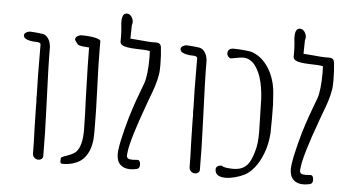

<svg xmlns="http://www.w3.org/2000/svg" viewBox="-54 -895 1837 1003"><g transform="rotate(5 864.5 -394.0)"><path d="M202.1 -20Q202.1 -11.2 195.1 -5.4Q188 0.5 177.7 0.5Q165.5 0.5 156.5 -8.1Q147.5 -16.6 147.5 -28.3Q147.5 -75.7 144 -164.6Q141.6 -239.7 141.6 -273.4V-300.3L140.6 -312.5Q140.1 -317.9 140.1 -324.7Q140.1 -330.6 140.6 -332V-336.4Q137.2 -418 137.2 -574.2V-599.6Q136.7 -610.4 116.7 -611.3Q96.7 -611.3 81.1 -614.5Q65.4 -617.7 56.6 -623.5Q46.4 -630.4 46.4 -640.6Q46.4 -649.4 56.6 -655.8Q66.9 -662.1 78.1 -662.1Q89.4 -662.1 106.9 -660.2L127 -658.2L133.8 -657.2Q155.8 -656.2 167.5 -642.3Q179.2 -628.4 183.1 -613.5Q187 -598.6 187 -591.3Q187 -496.1 196.3 -272.9Q202.1 -129.9 202.1 -20Z M452.1 -397.5Q446.8 -526.9 446.8 -607.9V-644Q446.8 -653.8 417.5 -660.2Q388.2 -666.5 347.2 -666.5Q335.9 -666.5 325.2 -659.7Q314.5 -652.8 314.5 -643.6Q314.5 -639.6 317.4 -635.7Q319.3 -633.3 325.7 -624Q332 -614.7 337.9 -613.3Q350.1 -609.4 366.7 -608.4L378.4 -607.4L391.1 -606.4V-602.1Q391.1 -536.6 397 -346.7L400.4 -260.7Q402.3 -194.3 402.3 -174.3Q402.3 -92.3 373.5 -60.5Q364.3 -50.3 347.4 -42.7Q330.6 -35.2 308.6 -27.8Q294.4 -22.5 294.4 -17.6Q294.4 -12.7 293.9 -9.3Q293.5 -5.4 293.5 -1Q293.5 11.2 305.2 11.2Q333 11.2 357.9 4.4Q380.9 -2.4 396.7 -12.9Q412.6 -23.4 424.3 -39.6Q435.5 -55.2 441.7 -69.8Q447.8 -84.5 451.7 -103.5Q455.1 -120.6 456.1 -133.3Q457 -146 457 -163.1V-196.3Q457 -275.9 452.1 -397.5Z M659.7 8.3Q626.5 8.3 607.4 -10.5Q588.4 -29.3 588.4 -66.9Q588.4 -76.2 589.8 -86.4Q595.2 -128.9 612.8 -197.3Q630.4 -265.6 644.5 -306.6Q656.2 -342.8 675.3 -393.6Q681.6 -409.2 694.3 -444.8Q702.1 -465.8 706.1 -502Q710 -538.1 710 -577.1Q710 -603.5 709 -615.2Q691.4 -618.7 680.4 -619.1Q669.4 -619.6 638.7 -620.6Q581.5 -622.1 563.5 -633.3Q553.2 -639.6 552.2 -650.4V-683.1Q552.2 -698.2 551 -711.9Q549.8 -725.6 549.3 -730L547.9 -742.2Q547.4 -747.1 547.4 -756.3Q547.4 -800.3 572.8 -800.3Q586.9 -800.3 596.7 -786.9Q606.4 -773.4 606.4 -757.8Q606.4 -751.5 603.5 -742.7L603 -724.1Q602.1 -689.9 602.1 -671.4Q617.7 -670.9 651.9 -667.5Q702.1 -662.6 719.7 -662.6Q724.1 -662.6 727.5 -663.1H735.8Q751 -663.1 757.6 -656.5Q764.2 -649.9 765.1 -637.2Q767.1 -622.1 768.6 -596.2Q770 -570.3 770 -546.4Q770 -514.6 767.6 -500.5Q762.2 -466.8 752.4 -436.5Q742.7 -406.2 727.1 -366.2L713.4 -328.6Q646.5 -145 639.2 -81.1Q637.2 -67.4 637.2 -62.5Q637.2 -52.2 643.8 -47.1Q650.4 -42 668.9 -42Q678.7 -42 691.9 -43.5Q701.2 -44.4 705.3 -37.4Q709.5 -30.3 709.5 -19Q709.5 -9.8 705.8 -3.7Q702.1 2.4 692.4 4.4Q673.8 8.3 659.7 8.3Z M1023.4 -20Q1023.4 -11.2 1016.4 -5.4Q1009.3 0.5 999 0.5Q986.8 0.5 977.8 -8.1Q968.8 -16.6 968.8 -28.3Q968.8 -75.7 965.3 -164.6Q962.9 -239.7 962.9 -273.4V-300.3L961.9 -312.5Q961.4 -317.9 961.4 -324.7Q961.4 -330.6 961.9 -332V-336.4Q958.5 -418 958.5 -574.2V-599.6Q958 -610.4 938 -611.3Q918 -611.3 902.3 -614.5Q886.7 -617.7 877.9 -623.5Q867.7 -630.4 867.7 -640.6Q867.7 -649.4 877.9 -655.8Q888.2 -662.1 899.4 -662.1Q910.6 -662.1 928.2 -660.2L948.2 -658.2L955.1 -657.2Q977.1 -656.2 988.8 -642.3Q1000.5 -628.4 1004.4 -613.5Q1008.3 -598.6 1008.3 -591.3Q1008.3 -496.1 1017.6 -272.9Q1023.4 -129.9 1023.4 -20Z M1113.3 -640.6Q1113.3 -630.4 1119.6 -622.6Q1126 -614.7 1134.8 -614.3L1181.2 -622.6Q1189 -624 1196.8 -624Q1234.4 -624 1260.3 -590.8Q1286.1 -557.6 1298.6 -503.2Q1311 -448.7 1311 -384.3Q1311 -364.3 1313 -307.6Q1314.5 -272 1314.5 -244.1Q1314.5 -212.4 1312 -188.7Q1309.6 -165 1303.2 -144Q1293 -107.4 1280.8 -85.7Q1268.6 -64 1248 -52.2Q1227.5 -40.5 1194.3 -40.5Q1178.2 -40.5 1156.7 -43.5Q1143.1 -45.4 1135.3 -52.2Q1122.6 -52.2 1113.8 -46.6Q1105 -41 1105 -30.3Q1105 9.3 1160.2 9.3Q1183.1 9.3 1209 2.4Q1234.9 -4.4 1258.8 -16.1Q1284.2 -28.8 1309.1 -59.6Q1334 -90.3 1352.3 -138.2Q1370.6 -186 1374.5 -246.6V-273.4Q1375 -286.6 1375 -305.2V-329.1Q1375 -374 1374.3 -394Q1373.5 -414.1 1370.1 -454.6Q1364.3 -525.9 1330.8 -580.3Q1297.4 -634.8 1245.1 -655.3Q1232.9 -660.2 1199.7 -663.1Q1166.5 -666 1144 -666Q1128.9 -666 1121.1 -658.9Q1113.3 -651.9 1113.3 -640.6Z M1567.4 8.3Q1534.2 8.3 1515.1 -10.5Q1496.1 -29.3 1496.1 -66.9Q1496.1 -76.2 1497.6 -86.4Q1502.9 -128.9 1520.5 -197.3Q1538.1 -265.6 1552.2 -306.6Q1564 -342.8 1583 -393.6Q1589.4 -409.2 1602.1 -444.8Q1609.9 -465.8 1613.8 -502Q1617.7 -538.1 1617.7 -577.1Q1617.7 -603.5 1616.7 -615.2Q1599.1 -618.7 1588.1 -619.1Q1577.1 -619.6 1546.4 -620.6Q1489.3 -622.1 1471.2 -633.3Q1460.9 -639.6 1460 -650.4V-683.1Q1460 -698.2 1458.7 -711.9Q1457.5 -725.6 1457 -730L1455.6 -742.2Q1455.1 -747.1 1455.1 -756.3Q1455.1 -800.3 1480.5 -800.3Q1494.6 -800.3 1504.4 -786.9Q1514.2 -773.4 1514.2 -757.8Q1514.2 -751.5 1511.2 -742.7L1510.7 -724.1Q1509.8 -689.9 1509.8 -671.4Q1525.4 -670.9 1559.6 -667.5Q1609.9 -662.6 1627.4 -662.6Q1631.8 -662.6 1635.3 -663.1H1643.6Q1658.7 -663.1 1665.3 -656.5Q1671.9 -649.9 1672.9 -637.2Q1674.8 -622.1 1676.3 -596.2Q1677.7 -570.3 1677.7 -546.4Q1677.7 -514.6 1675.3 -500.5Q1669.9 -466.8 1660.2 -436.5Q1650.4 -406.2 1634.8 -366.2L1621.1 -328.6Q1554.2 -145 1546.9 -81.1Q1544.9 -67.4 1544.9 -62.5Q1544.9 -52.2 1551.5 -47.1Q1558.1 -42 1576.7 -42Q1586.4 -42 1599.6 -43.5Q1608.9 -44.4 1613 -37.4Q1617.2 -30.3 1617.2 -19Q1617.2 -9.8 1613.5 -3.7Q1609.9 2.4 1600.1 4.4Q1581.5 8.3 1567.4 8.3Z"/></g></svg>

Font: Amatica SC
Style: Bold
Weight: 400
Designer: Vernon Adams, Ben Nathan
Foundry: newtypography
Version: Version 2.000